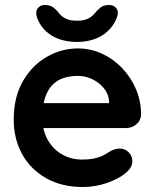

<svg xmlns="http://www.w3.org/2000/svg" viewBox="-20 -739 620 769"><path d="M312 10Q227 10 164.5 -25.5Q102 -61 68.5 -122Q35 -183 35 -260Q35 -350 71.5 -413.5Q108 -477 167 -511Q226 -545 292 -545Q343 -545 388.5 -524Q434 -503 469 -466.5Q504 -430 524.5 -382Q545 -334 545 -280Q544 -256 526 -241Q508 -226 484 -226H102L72 -326H439L417 -306V-333Q415 -362 396.5 -385Q378 -408 350.5 -421.5Q323 -435 292 -435Q262 -435 236 -427Q210 -419 191 -400Q172 -381 161 -349Q150 -317 150 -268Q150 -214 172.5 -176.5Q195 -139 230.5 -119.5Q266 -100 306 -100Q343 -100 365 -106Q387 -112 400.5 -120.5Q414 -129 425 -135Q443 -144 459 -144Q481 -144 495.5 -129Q510 -114 510 -94Q510 -67 482 -45Q456 -23 409 -6.5Q362 10 312 10ZM288 -571Q251 -571 219.5 -581.5Q188 -592 165 -613Q142 -634 130 -664Q120 -689 130 -704Q140 -719 159 -719Q180 -719 193 -709.5Q206 -700 219 -683Q230 -670 246.5 -663Q263 -656 288 -656Q313 -656 329.5 -663Q346 -670 357 -683Q371 -700 383.5 -709.5Q396 -719 417 -719Q437 -719 447 -704.5Q457 -690 447 -666Q435 -636 412 -614.5Q389 -593 357.5 -582Q326 -571 288 -571Z"/></svg>

Font: Quicksand Variable Light
Style: Regular
Weight: 300
Designer: Andrew Paglinawan
Foundry: Andrew Paglinawan
Version: Version 3.004